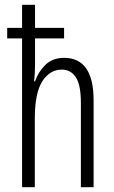

<svg xmlns="http://www.w3.org/2000/svg" viewBox="-20 -780 476 800"><path d="M126 -760V-664H247V-620H126V-511Q126 -472 122 -441H126Q139 -480 169 -509.5Q199 -539 247 -539Q370 -539 370 -362V0H317V-351Q317 -426 296 -458Q275 -490 237 -490Q188 -490 156.5 -441.5Q125 -393 125 -285V0H72V-620H10V-664H72V-760Z"/></svg>

Font: Noto Sans Hebrew ExtraCondensed Light
Style: Regular
Weight: 300
Width: 2
Designer: Monotype Design Team
Foundry: Monotype Imaging Inc.
Version: Version 2.004; ttfautohint (v1.8.4.7-5d5b)